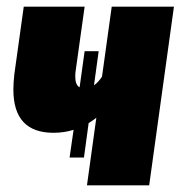

<svg xmlns="http://www.w3.org/2000/svg" viewBox="-20 -554 540 574"><path d="M500 -534 426 0H240L268 -202Q261 -196 245 -186L231 -83H188L200 -166Q172 -157 140 -157Q20 -157 20 -286Q20 -308 23 -333L51 -534H233L206 -341Q205 -335 205 -325Q205 -300 218 -293L233 -401H275L261 -299Q274 -308 285 -325L314 -534Z"/></svg>

Font: Fira Sans Condensed Black
Style: Italic
Weight: 900
Width: 3
Italic angle: -8°
Designer: Carrois Corporate & Edenspiekermann AG
Foundry: Carrois Corporate GbR & Edenspiekermann AG
Version: Version 4.203